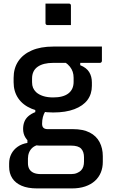

<svg xmlns="http://www.w3.org/2000/svg" viewBox="-20 -802 640 1072"><path d="M109 -82Q109 -104 116 -122Q123 -140 138.5 -153.5Q154 -167 177 -176V-203L234 -182Q224 -166 219.5 -148.5Q215 -131 215 -111Q215 -95 223 -88Q231 -81 246 -81H387Q444 -81 481 -62Q518 -43 536 -8.5Q554 26 554 70V102Q554 134 543 161Q532 188 510 208Q488 228 455.5 239Q423 250 381 250H187Q135 250 100.5 235Q66 220 48.5 193Q31 166 31 129V111Q31 81 43.5 57Q56 33 79 17Q102 1 133 -4V-38L201 5Q176 10 162.5 21.5Q149 33 142.5 49Q136 65 136 83V109Q136 128 143.5 141.5Q151 155 167 162.5Q183 170 209 170H377Q396 170 410 164Q424 158 432 150Q441 141 445 128.5Q449 116 449 101V76Q449 45 433 28Q417 11 377 11H202Q177 11 156 -1Q135 -13 122 -34Q109 -55 109 -82ZM341 -456 428 -461V-438Q463 -424 478 -399.5Q493 -375 493 -342V-323Q493 -277 468.5 -244Q444 -211 395.5 -192.5Q347 -174 277 -174Q207 -174 157.5 -194.5Q108 -215 82 -253Q56 -291 56 -343V-367Q56 -421 82 -460Q108 -499 157.5 -520.5Q207 -542 277 -542Q345 -542 413 -542Q481 -542 549 -542Q549 -522 549 -502Q549 -482 549 -462Q549 -458 546 -454.5Q543 -451 538 -451Q495 -451 453 -451Q411 -451 368 -451Q325 -451 277 -451Q221 -451 190 -429Q159 -407 159 -363V-343Q159 -325 164.5 -312Q170 -299 181 -288Q196 -274 220 -266Q244 -258 277 -258Q333 -258 362 -280.5Q391 -303 391 -345V-368Q391 -386 386 -401Q381 -416 370.5 -429.5Q360 -443 341 -456ZM234 -782Q250 -782 266.5 -782Q283 -782 299.5 -782Q316 -782 332.5 -782Q349 -782 365 -782Q370 -782 373 -779Q376 -776 376 -771V-662Q360 -662 343.5 -662Q327 -662 310.5 -662Q294 -662 277.5 -662Q261 -662 245 -662Q240 -662 237 -665Q234 -668 234 -673Z"/></svg>

Font: Recursive Monospace Medium
Style: Regular
Weight: 500
Version: Version 1.047